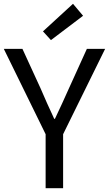

<svg xmlns="http://www.w3.org/2000/svg" viewBox="-21 -990 573 1010"><path d="M219 -284 -1 -733H97L192 -526L227 -446Q233 -432 255 -385L264 -365H268Q307 -447 342 -526L436 -733H532L311 -284V0H219ZM205 -825 363 -970 416 -907 247 -779Z"/></svg>

Font: Merged Yaku Han JP
Style: Regular
Weight: 400
Designer: Ryoko NISHIZUKA 西塚涼子 (kana, bopomofo & ideographs); Paul D. Hunt (Latin, Greek & Cyrillic); Sandoll Communications 산돌커뮤니
Foundry: Adobe
Version: Version 2.004